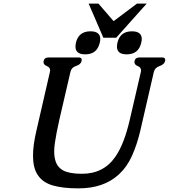

<svg xmlns="http://www.w3.org/2000/svg" viewBox="-20 -1013 934 1062"><path d="M470.2 -993.2H524.4L608.4 -896L737.8 -993.2H791.5L622.6 -804.2H551.8ZM180.7 -287.1 255.9 -614.3Q256.8 -619.1 257.3 -623.5Q257.3 -640.6 239.3 -647.5Q220.7 -654.8 220.7 -669.4Q220.7 -672.4 221.2 -675.3Q225.6 -695.3 248.5 -695.3H414.1Q432.1 -695.3 432.1 -681.6Q432.1 -678.7 431.2 -675.3Q426.8 -656.2 401.4 -648.4Q375.5 -640.6 369.6 -615.2L308.6 -352.1Q291.5 -277.3 283.2 -220.7Q279.8 -196.3 279.8 -175.3Q279.8 -147.9 286.1 -126Q295.9 -88.9 329.6 -70.3Q363.3 -51.8 433.6 -51.8Q554.2 -51.8 618.7 -147Q667 -216.3 698.2 -352.1L758.8 -613.8Q759.8 -618.7 760.3 -623Q760.3 -640.1 742.2 -647.5Q723.6 -654.8 723.6 -669.4Q723.6 -672.4 724.1 -675.3Q728.5 -695.3 751.5 -695.3H876Q894 -695.3 894 -681.6Q894 -678.7 893.1 -675.3Q888.7 -656.2 862.3 -647.5Q835.9 -638.7 830.6 -613.8L755.4 -287.1Q737.8 -213.4 710.4 -151.9Q683.1 -90.3 636.7 -47.4Q553.2 28.8 415 28.8Q412.6 28.8 410.2 28.8Q327.6 28.8 272 12.7Q214.4 -3.9 187 -47.9Q162.6 -85.9 162.6 -152.3Q162.6 -209.5 180.7 -287.1ZM710 -839.8Q763.7 -839.8 764.2 -797.4Q764.2 -788.1 761.2 -776.4Q746.6 -712.4 680.7 -712.4Q627 -712.4 627 -754.9Q627 -764.6 629.4 -776.4Q644 -839.8 710 -839.8ZM480.5 -839.8Q534.2 -839.8 534.7 -797.4Q534.7 -788.1 531.7 -776.4Q517.1 -712.4 451.2 -712.4Q397.5 -712.4 397.5 -754.9Q397.5 -764.6 399.9 -776.4Q414.6 -839.8 480.5 -839.8Z"/></svg>

Font: Caudex
Style: Bold
Weight: 700
Italic angle: -13°
Version: Version 1.04